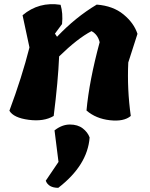

<svg xmlns="http://www.w3.org/2000/svg" viewBox="-20 -577 718 919"><path d="M638 -415 594 -278Q588 -150 606 -22Q573 6 506 -1.5Q439 -9 394 -48Q407 -190 457 -375Q448 -412 418 -428Q351 -393 263 -307Q258 -188 237 -22Q190 6 117.5 -3.5Q45 -13 25 -47Q85 -208 121 -350L88 -504Q166 -570 270 -554Q282 -514 277 -462L243 -416L253 -401Q341 -494 443 -555Q521 -549 571 -508Q621 -467 638 -415ZM409 81Q399 214 259 322Q212 322 199 288L260 198L241 47Q277 19 314.5 19Q352 19 376 37.5Q400 56 409 81Z"/></svg>

Font: Tillana
Style: Bold
Weight: 700
Designer: Lipi Raval (Devanagari, Latin), Jonny Pinhorn (Latin)
Foundry: Indian Type Foundry
Version: Version 2.002;PS 1.0;hotconv 1.0.79;makeotf.lib2.5.61930; tt